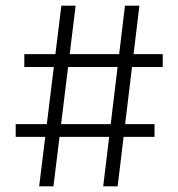

<svg xmlns="http://www.w3.org/2000/svg" viewBox="-20 -659 630 679"><path d="M118.5 0 197 -639H247.5L169 0ZM35.5 -175V-220H526.5V-175ZM345 0 422 -639H473L396 0ZM66 -422V-467.5H555.5V-422Z"/></svg>

Font: Anek Odia Medium Light
Style: Regular
Weight: 300
Version: Version 1.003